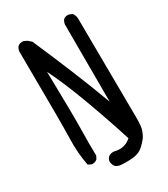

<svg xmlns="http://www.w3.org/2000/svg" viewBox="-206 -869 912 1040"><g transform="rotate(-30 250.0 -349.5)"><path d="M235 74Q217 72 203 61Q193 47 191 29Q193 13 203 2Q218 -10 239 -8Q299 8 343 -31Q302 -161 247.5 -309.5Q193 -458 141 -563Q147 -278 145 -198Q143 -118 145 -37L135 -18Q121 -6 100 -8L80 -18Q64 -101 67 -186.5Q70 -272 66 -734Q68 -750 78 -762Q92 -774 113 -771L133 -762L154 -744Q203 -632 257.5 -500Q312 -368 354 -253L353 -736Q355 -752 364 -764Q378 -776 399 -773L419 -764Q429 -750 431 -732Q436 -152 436 -101.5Q436 -51 427.5 -27.5Q419 -4 407 12Q395 28 374 47Q353 66 322 71.5Q291 77 235 74Z"/></g></svg>

Font: NaniFont Regular
Style: Regular
Weight: 400
Designer: Nanigashitei
Version: Version 1.036